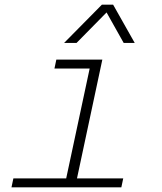

<svg xmlns="http://www.w3.org/2000/svg" viewBox="-20 -798 690 818"><path d="M37 -38H262L362 -506H212L220 -544H416L308 -38H505L497 0H29ZM414 -778H462L554 -615H507L434 -745L306 -615H253Z"/></svg>

Font: Azeret Mono Thin
Style: Italic
Weight: 100
Italic angle: -12°
Designer: Martin Vácha
Foundry: Displaay
Version: Version 1.000; Glyphs 3.0.3, build 3074